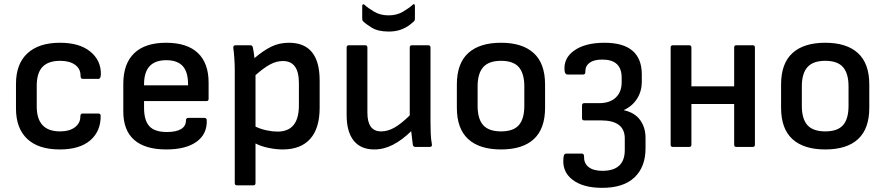

<svg xmlns="http://www.w3.org/2000/svg" viewBox="-20 -708 4265 925"><path d="M268 12Q165 12 111 -39Q57 -90 57 -185V-304Q57 -400 112 -451Q167 -502 269 -502Q363 -502 415 -459.5Q467 -417 466 -350Q465 -328 455 -328H378Q368 -328 368 -344Q368 -377 341.5 -396Q315 -415 270 -415Q213 -415 185 -386Q157 -357 157 -295V-195Q157 -75 269 -75Q315 -75 341 -95Q367 -115 367 -145Q367 -161 377 -161H454Q464 -161 465 -151Q466 -76 415 -32Q364 12 268 12Z M781 12Q679 12 626.5 -34Q574 -80 574 -171V-304Q574 -401 626.5 -451.5Q679 -502 780 -502Q881 -502 933 -453Q985 -404 985 -310V-232Q985 -221 975 -221H674V-189Q674 -128 699.5 -100Q725 -72 784 -72Q828 -72 852 -86Q876 -100 876 -129Q876 -140 888 -140H965Q975 -140 976 -130Q979 -63 927.5 -25.5Q876 12 781 12ZM674 -297H886V-302Q886 -362 860 -390Q834 -418 781 -418Q674 -418 674 -302Z M1122 185Q1111 185 1111 174V-374Q1111 -398 1109 -426.5Q1107 -455 1104 -477Q1103 -490 1115 -490H1186Q1196 -490 1198 -480Q1200 -471 1202.5 -455.5Q1205 -440 1206 -428Q1248 -464 1286.5 -483Q1325 -502 1372 -502Q1520 -502 1520 -320V-189Q1520 -90 1474.5 -39Q1429 12 1342 12Q1310 12 1273.5 4.5Q1237 -3 1211 -17V174Q1211 185 1200 185ZM1343 -414Q1313 -414 1283 -398.5Q1253 -383 1211 -346V-98Q1236 -86 1264.5 -80Q1293 -74 1317 -74Q1420 -74 1420 -200V-308Q1420 -414 1343 -414Z M1783 12Q1718 12 1684 -30.5Q1650 -73 1650 -154V-479Q1650 -490 1661 -490H1739Q1750 -490 1750 -479V-165Q1750 -75 1816 -75Q1848 -75 1880 -93Q1912 -111 1954 -152V-479Q1954 -490 1965 -490H2043Q2054 -490 2054 -479V-123Q2054 -95 2055 -66.5Q2056 -38 2061 -11Q2062 0 2049 0H1982Q1971 0 1969 -10Q1967 -26 1965 -42.5Q1963 -59 1961 -76Q1918 -34 1874 -11Q1830 12 1783 12ZM1852 -556Q1801 -556 1770.5 -575Q1740 -594 1729 -606Q1725 -610 1725 -619V-678Q1725 -685 1728 -687Q1731 -689 1737 -684Q1752 -670 1782 -652Q1812 -634 1852 -634Q1892 -634 1922 -652Q1952 -670 1967 -684Q1973 -690 1976 -687.5Q1979 -685 1979 -678V-619Q1979 -610 1975 -606Q1967 -598 1951 -586Q1935 -574 1910.5 -565Q1886 -556 1852 -556Z M2394 12Q2290 12 2235.5 -38Q2181 -88 2181 -189V-301Q2181 -402 2235.5 -452Q2290 -502 2394 -502Q2497 -502 2551.5 -452Q2606 -402 2606 -301V-189Q2606 -88 2552 -38Q2498 12 2394 12ZM2394 -75Q2453 -75 2479.5 -105Q2506 -135 2506 -198V-292Q2506 -354 2479.5 -384.5Q2453 -415 2394 -415Q2335 -415 2308 -384.5Q2281 -354 2281 -292V-198Q2281 -135 2308 -105Q2335 -75 2394 -75Z M2881 197Q2788 197 2737 157Q2686 117 2695 49Q2696 39 2699.5 35.5Q2703 32 2708 32H2784Q2794 32 2794 48Q2793 79 2816 97Q2839 115 2882 115Q2990 115 2990 15V-41Q2990 -128 2875 -128H2795Q2784 -128 2784 -138V-200Q2784 -211 2795 -211H2866Q2918 -211 2946.5 -238Q2975 -265 2975 -311V-334Q2975 -421 2882 -421Q2842 -421 2821 -406Q2800 -391 2800 -364Q2801 -349 2790 -349H2714Q2702 -349 2700 -367Q2694 -428 2747 -465Q2800 -502 2892 -502Q3072 -502 3072 -349V-313Q3072 -269 3049.5 -233Q3027 -197 2986 -178V-177Q3039 -165 3064.5 -129Q3090 -93 3090 -44V6Q3090 96 3037 146.5Q2984 197 2881 197Z M3222 0Q3211 0 3211 -11V-479Q3211 -490 3222 -490H3300Q3311 -490 3311 -479V-292H3517V-479Q3517 -490 3527 -490H3606Q3617 -490 3617 -479V-11Q3617 0 3606 0H3527Q3517 0 3517 -11V-207H3311V-11Q3311 0 3300 0Z M3956 12Q3852 12 3797.5 -38Q3743 -88 3743 -189V-301Q3743 -402 3797.5 -452Q3852 -502 3956 -502Q4059 -502 4113.5 -452Q4168 -402 4168 -301V-189Q4168 -88 4114 -38Q4060 12 3956 12ZM3956 -75Q4015 -75 4041.5 -105Q4068 -135 4068 -198V-292Q4068 -354 4041.5 -384.5Q4015 -415 3956 -415Q3897 -415 3870 -384.5Q3843 -354 3843 -292V-198Q3843 -135 3870 -105Q3897 -75 3956 -75Z"/></svg>

Font: Sofia Sans SemiBold
Style: Regular
Weight: 600
Designer: Botio Nikoltchev, Ani Petrova
Foundry: lettersoup
Version: Version 4.101; ttfautohint (v1.8.4.7-5d5b)